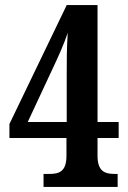

<svg xmlns="http://www.w3.org/2000/svg" viewBox="-20 -734 501 754"><path d="M151 -51V0H442V-51H431C394 -51 363 -59 363 -122V-192H446V-255H363V-714H242L17 -247V-192H241V-122C241 -59 211 -51 174 -51ZM242 -255H89L187 -465C209 -511 232 -563 246 -605C242 -545 242 -496 242 -438Z"/></svg>

Font: Noto Serif Sinhala ExtraCondensed
Style: Bold
Weight: 700
Width: 2
Designer: Jelle Bosma - Monotype Design Team
Foundry: Monotype Imaging Inc.
Version: Version 2.007